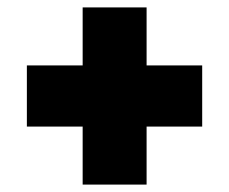

<svg xmlns="http://www.w3.org/2000/svg" viewBox="-20 -639 618 518"><path d="M203 -141V-297.5H52.5V-462.5H203V-619H375.5V-462.5H525.5V-297.5H375.5V-141Z"/></svg>

Font: Encode Sans Semi Expanded Black
Style: Regular
Weight: 900
Width: 6
Designer: Multiple Designers
Foundry: Impallari Type
Version: Version 3.000; ttfautohint (v1.8.3) -l 8 -r 50 -G 200 -x 14 